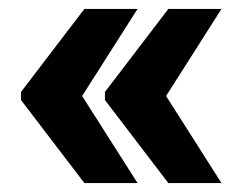

<svg xmlns="http://www.w3.org/2000/svg" viewBox="-20 -471 544 430"><path d="M27 -247 169 -61H288L164 -256L288 -451H169L27 -265ZM215 -247 357 -61H476L352 -256L476 -451H357L215 -265Z"/></svg>

Font: Asimov Pro
Style: Ult
Weight: 900
Designer: Google
Version: Version 2.000980; 2014